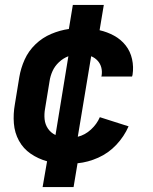

<svg xmlns="http://www.w3.org/2000/svg" viewBox="-20 -653 616 775"><path d="M152 102H277L293 6Q335 2 376.5 -16.5Q418 -35 449.5 -68.5Q481 -102 499 -143L383 -180Q371 -152 347 -130Q323 -108 294 -101L348 -426Q363 -420 374 -408Q385 -396 389 -380Q393 -364 390 -347L389 -344H513Q514 -347 515 -351Q520 -383 513 -414.5Q506 -446 487 -470Q468 -494 440.5 -509Q413 -524 382 -531L399 -633H274L258 -536Q222 -531 186.5 -516Q151 -501 123 -474Q95 -447 79.5 -412.5Q64 -378 58 -342L40 -232Q33 -193 36 -155Q39 -117 56.5 -85Q74 -53 104 -32.5Q134 -12 170 -2ZM204 -108Q185 -117 173.5 -134Q162 -151 160 -172Q158 -193 162 -215L180 -325Q183 -346 192 -366Q201 -386 218 -402Q235 -418 256 -426Z"/></svg>

Font: Iosevka Sparkle
Style: Bold Italic
Weight: 700
Italic angle: -9°
Designer: Belleve Invis
Foundry: Belleve Invis
Version: Version 4.5.0; ttfautohint (v1.8.3)